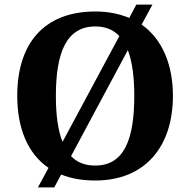

<svg xmlns="http://www.w3.org/2000/svg" viewBox="-20 -775 827 835"><path d="M191 -45 145 40H216L246 -16C288 1 337 10 394 10C611 10 732 -137 732 -358C732 -497 684 -606 596 -668L643 -755H573L542 -697C499 -715 450 -725 395 -725C166 -725 55 -580 55 -359C55 -218 100 -107 191 -45ZM499 -618 252 -158C232 -208 223 -275 223 -358C223 -549 270 -660 395 -660C439 -660 474 -645 499 -618ZM394 -55C349 -55 315 -69 289 -96L536 -557C555 -507 564 -440 564 -358C564 -167 519 -55 394 -55Z"/></svg>

Font: Noto Serif NP Hmong
Style: Bold
Weight: 700
Designer: Dalton Maag Ltd
Foundry: Dalton Maag Ltd
Version: Version 1.001